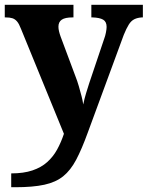

<svg xmlns="http://www.w3.org/2000/svg" viewBox="-20 -556 619 805"><path d="M27 171Q79 171 116 158.5Q153 146 178 123.5Q203 101 219.5 71Q236 41 248 5L68 -435Q60 -456 51.5 -466Q43 -476 32 -479.5Q21 -483 4 -483H0V-536H288V-483H284Q253 -483 239 -473.5Q225 -464 225 -444Q225 -435 227.5 -424.5Q230 -414 234 -403L296 -237Q304 -217 310.5 -194.5Q317 -172 322 -152.5Q327 -133 329 -118Q334 -143 341 -165.5Q348 -188 354 -207L417 -394Q421 -404 424 -419Q427 -434 427 -443Q427 -465 412.5 -473.5Q398 -482 368 -483H363V-536H579V-483H575Q557 -482 543.5 -475.5Q530 -469 520 -453Q510 -437 499 -410L348 0Q323 69 299.5 113.5Q276 158 245 183Q214 208 166 218.5Q118 229 44 229H27Z"/></svg>

Font: Noto Serif Hebrew
Style: Bold
Weight: 700
Version: Version 2.003